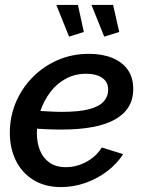

<svg xmlns="http://www.w3.org/2000/svg" viewBox="-20 -751 585 781"><path d="M229 10Q163 10 116 -19Q69 -48 44.5 -98Q20 -148 20 -211Q20 -276 44 -333.5Q68 -391 112 -436Q156 -481 214.5 -506.5Q273 -532 342 -532Q396 -532 436.5 -515.5Q477 -499 499.5 -467.5Q522 -436 522 -388Q522 -308 449.5 -266Q377 -224 229 -224Q201 -224 166 -225.5Q131 -227 87 -231L102 -302Q142 -300 173 -298Q204 -296 231 -296Q302 -296 343 -307Q384 -318 402 -338.5Q420 -359 420 -385Q420 -408 409 -422Q398 -436 378 -443.5Q358 -451 330 -451Q286 -451 249 -431.5Q212 -412 185.5 -377.5Q159 -343 144.5 -300Q130 -257 130 -209Q130 -171 142.5 -139.5Q155 -108 181.5 -89.5Q208 -71 248 -71Q291 -71 331 -92.5Q371 -114 394 -151L481 -124Q456 -85 416 -54.5Q376 -24 327.5 -7Q279 10 229 10ZM352 -731H440L465 -621L404 -602ZM209 -731H297L321 -621L261 -602Z"/></svg>

Font: Raleway Thin SemiBold
Style: Italic
Weight: 600
Italic angle: -12°
Version: Version 4.026